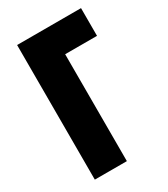

<svg xmlns="http://www.w3.org/2000/svg" viewBox="-178 -798 774 882"><g transform="rotate(-30 209.0 -357.0)"><path d="M59 0V-714H398V-567H229V0Z"/></g></svg>

Font: Noto Sans ExtraCondensed Black
Style: Regular
Weight: 900
Width: 2
Designer: Monotype Design Team
Foundry: Monotype Imaging Inc.
Version: Version 2.013; ttfautohint (v1.8.4.7-5d5b)